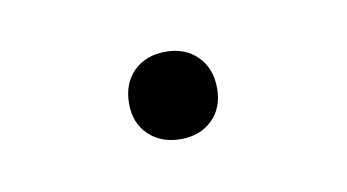

<svg xmlns="http://www.w3.org/2000/svg" viewBox="-28 -359 289 160"><g transform="rotate(-10 116.5 -279.0)"><path d="M79 -279Q79 -296 89.2 -306.2Q99.5 -316.5 116.5 -316.5Q133 -316.5 143.2 -306.2Q153.5 -296 153.5 -279Q153.5 -262.5 143.2 -252.5Q133 -242.5 116.5 -242.5Q100 -242.5 89.5 -252.5Q79 -262.5 79 -279Z"/></g></svg>

Font: Encode Sans Expanded ExtraLight
Style: Regular
Weight: 275
Width: 7
Designer: Multiple Designers
Foundry: Impallari Type
Version: Version 2.000